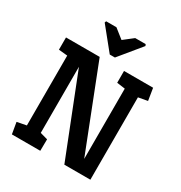

<svg xmlns="http://www.w3.org/2000/svg" viewBox="-205 -1049 1126 1195"><g transform="rotate(30 358.0 -451.5)"><path d="M210 -903H284L351 -850L419 -903H494L499 -892L370 -735H333L206 -892ZM54 0 40 -82 107 -95V-597L44 -603V-691H286L520 -93V-598L461 -606V-691H670L684 -604L618 -592V0H431L205 -573V-98L259 -83L258 0Z"/></g></svg>

Font: Kreon SemiBold
Style: Regular
Weight: 600
Designer: Julia Petretta
Foundry: Julia Petretta and Eli Heuer
Version: Version 2.002